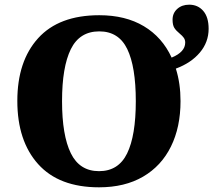

<svg xmlns="http://www.w3.org/2000/svg" viewBox="-20 -790 911 820"><path d="M54 -359Q54 -529 143 -627Q232 -725 404 -725Q516 -725 594.5 -678Q673 -631 713 -544Q771 -568 771 -608Q771 -620 765 -628.5Q759 -637 748 -646Q732 -659 724.5 -671Q717 -683 717 -706Q717 -734 737 -752Q757 -770 788 -770Q825 -770 848 -743.5Q871 -717 871 -667Q871 -610 833.5 -565.5Q796 -521 731 -497Q751 -434 751 -358Q751 -247 710 -164Q669 -81 591 -35.5Q513 10 403 10Q232 10 143 -89Q54 -188 54 -359ZM560 -358Q560 -505 523.5 -580.5Q487 -656 404 -656Q320 -656 282.5 -580Q245 -504 245 -358Q245 -212 282.5 -135.5Q320 -59 403 -59Q486 -59 523 -135Q560 -211 560 -358Z"/></svg>

Font: Noto Serif ExtraBold
Style: Regular
Weight: 800
Designer: Monotype Design Team
Foundry: Monotype Imaging Inc.
Version: Version 1.001